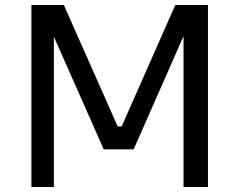

<svg xmlns="http://www.w3.org/2000/svg" viewBox="-20 -750 960 770"><path d="M196 0H106V-730H236L452 -243H468L683 -730H814V0H716V-623L723 -621L516 -151H396L188 -621L196 -623Z"/></svg>

Font: Sora Variable
Style: Regular
Weight: 400
Designer: Jonathan Barnbrook, Julián Moncada
Foundry: Barnbrook Fonts
Version: Version 2.000